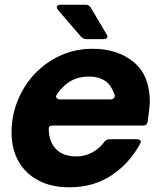

<svg xmlns="http://www.w3.org/2000/svg" viewBox="-20 -783 684 815"><path d="M29 -220Q29 -315 74.5 -397Q120 -479 199 -527.5Q278 -576 373 -576Q479 -576 547.5 -519.5Q616 -463 616 -350Q615 -324 607 -267Q604 -250 588 -250H205Q195 -250 191 -247Q187 -244 187 -237Q187 -182 217.5 -150.5Q248 -119 304 -119Q341 -119 372 -136Q403 -153 423 -181Q431 -192 446 -192H560Q571 -192 575.5 -187Q580 -182 576 -175Q531 -91 454.5 -39.5Q378 12 274 12Q198 12 143 -17Q88 -46 58.5 -98.5Q29 -151 29 -220ZM449 -361Q458 -361 463 -366Q468 -371 467 -379Q461 -397 455 -406Q443 -432 417.5 -445Q392 -458 358 -458Q289 -458 246 -412Q232 -399 221 -381Q218 -377 218 -373Q218 -368 223 -364.5Q228 -361 236 -361ZM347 -617Q334 -617 324 -627L226 -741Q221 -748 221 -752Q221 -757 225 -760Q229 -763 236 -763H343Q358 -763 365 -751L432 -638Q436 -633 436 -627Q436 -623 432 -620Q428 -617 421 -617Z"/></svg>

Font: Open Sauce Two ExtraBold Italic
Style: Regular
Weight: 800
Italic angle: -10°
Designer: Alfredo Marco Pradil
Foundry: Creative Sauce Fz LLC
Version: Version 1.477